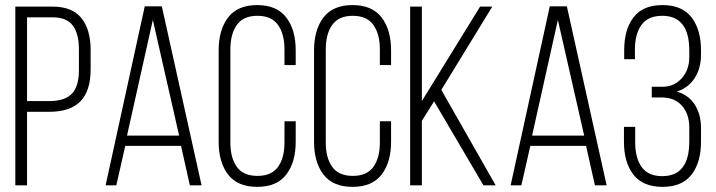

<svg xmlns="http://www.w3.org/2000/svg" viewBox="-20 -726 2804 752"><path d="M40 0V-700.2H185.1Q262.7 -700.2 298.8 -655.3Q335 -610.4 335 -529.8V-454.1Q335 -370.6 295.2 -329.3Q255.4 -288.1 172.9 -288.1H85.9V0ZM85.9 -330.1H172.9Q233.9 -330.1 261.5 -358.9Q289.1 -387.7 289.1 -451.2V-533.2Q289.1 -593.8 265.1 -626Q241.2 -658.2 185.1 -658.2H85.9Z M393.6 0 546.9 -701.2H613.8L769.5 0H723.6L689 -154.8H470.7L435.5 0ZM477.5 -194.8H681.6L578.6 -647.9Z M836.4 -170.9V-528.8Q836.4 -609.4 873.5 -657.7Q910.6 -706.1 987.3 -706.1Q1064 -706.1 1101.1 -657.7Q1138.2 -609.4 1138.2 -528.8V-471.2H1094.2V-532.2Q1094.2 -592.8 1068.8 -628.4Q1043.5 -664.1 988.3 -664.1Q933.1 -664.1 907.7 -628.4Q882.3 -592.8 882.3 -532.2V-168Q882.3 -107.4 907.7 -72.3Q933.1 -37.1 988.3 -37.1Q1043.5 -37.1 1068.8 -72.3Q1094.2 -107.4 1094.2 -168V-251H1138.2V-170.9Q1138.2 -90.3 1101.1 -42.2Q1064 5.9 987.3 5.9Q910.6 5.9 873.5 -42.2Q836.4 -90.3 836.4 -170.9Z M1210 -170.9V-528.8Q1210 -609.4 1247.1 -657.7Q1284.2 -706.1 1360.8 -706.1Q1437.5 -706.1 1474.6 -657.7Q1511.7 -609.4 1511.7 -528.8V-471.2H1467.8V-532.2Q1467.8 -592.8 1442.4 -628.4Q1417 -664.1 1361.8 -664.1Q1306.6 -664.1 1281.2 -628.4Q1255.9 -592.8 1255.9 -532.2V-168Q1255.9 -107.4 1281.2 -72.3Q1306.6 -37.1 1361.8 -37.1Q1417 -37.1 1442.4 -72.3Q1467.8 -107.4 1467.8 -168V-251H1511.7V-170.9Q1511.7 -90.3 1474.6 -42.2Q1437.5 5.9 1360.8 5.9Q1284.2 5.9 1247.1 -42.2Q1210 -90.3 1210 -170.9Z M1586.4 0V-700.2H1632.3V-330.1L1860.4 -700.2H1908.2L1708.5 -374L1921.4 0H1873.5L1680.2 -329.1L1632.3 -252.9V0Z M1980 0 2133.3 -701.2H2200.2L2356 0H2310.1L2275.4 -154.8H2057.1L2022 0ZM2064 -194.8H2268.1L2165 -647.9Z M2423.8 -170.9V-229H2467.8V-168Q2467.8 -107.4 2493.2 -71.8Q2518.6 -36.1 2573.7 -36.1Q2679.7 -36.1 2679.7 -171.9V-226.1Q2679.7 -279.8 2650.9 -312Q2622.1 -344.2 2571.8 -344.2H2532.7V-386.2H2574.7Q2620.6 -386.2 2650.1 -419.4Q2679.7 -452.6 2679.7 -502V-527.8Q2679.7 -664.1 2573.7 -664.1Q2518.6 -664.1 2492.7 -628.7Q2466.8 -593.3 2466.8 -532.2V-494.1H2424.8V-529.8Q2424.8 -610.4 2461.4 -658.2Q2498 -706.1 2574.7 -706.1Q2651.4 -706.1 2688.5 -658Q2725.6 -609.9 2725.6 -528.8V-511.2Q2725.6 -459 2700.9 -420.4Q2676.3 -381.8 2630.9 -367.2Q2677.2 -354 2701.4 -315.9Q2725.6 -277.8 2725.6 -225.1V-170.9Q2725.6 -89.8 2688.5 -42Q2651.4 5.9 2574.7 5.9Q2498 5.9 2460.9 -42Q2423.8 -89.8 2423.8 -170.9Z"/></svg>

Font: Bebas Neue Book
Style: Regular
Weight: 400
Designer: Ryoichi Tsunekawa
Foundry: Ryoichi Tsunekawa
Version: Version 001.003